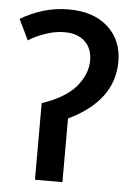

<svg xmlns="http://www.w3.org/2000/svg" viewBox="-52 -765 566 806"><g transform="rotate(5 230.5 -362.5)"><path d="M205.1 -724.6Q311 -724.6 371.3 -669.4Q431.6 -614.3 431.6 -524.4Q431.6 -359.4 241.7 -268.1V0H126V-322.8Q224.6 -356 268.8 -408.4Q313 -460.9 313 -519.5Q313 -568.4 282.5 -598.1Q252 -627.9 196.3 -627.9Q154.8 -627.9 112.5 -612.5Q70.3 -597.2 44.9 -580.1L2.9 -667Q44.9 -692.4 96.2 -708.5Q147.5 -724.6 205.1 -724.6Z"/></g></svg>

Font: Open Sans SemiBold
Style: Regular
Weight: 600
Designer: Monotype Design Team
Foundry: Monotype Imaging Inc.
Version: Version 3.003; ttfautohint (v1.8.4)